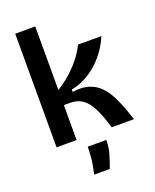

<svg xmlns="http://www.w3.org/2000/svg" viewBox="-168 -804 909 1126"><g transform="rotate(-20 286.0 -241.5)"><path d="M68 0V-709H193V-312Q227 -333 258 -358.5Q289 -384 315 -412Q341 -440 360.5 -468.5Q380 -497 392 -523H538Q522 -484 496.5 -446.5Q471 -409 436.5 -376.5Q402 -344 359.5 -320.5Q317 -297 268 -288V-273Q329 -282 371 -268Q413 -254 441.5 -224.5Q470 -195 489.5 -156Q509 -117 525 -77L551 0H412L396 -51Q379 -100 358.5 -137.5Q338 -175 308 -196.5Q278 -218 229 -218H193V0ZM220 226Q235 163 238 122.5Q241 82 241 59H357Q357 106 344 148.5Q331 191 318 226Z"/></g></svg>

Font: Bricolage Grotesque 20pt SemiBold
Style: Regular
Weight: 600
Version: Version 1.001;gftools[0.9.33.dev8+g029e19f]